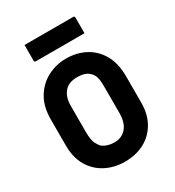

<svg xmlns="http://www.w3.org/2000/svg" viewBox="-219 -1049 1089 1195"><g transform="rotate(-30 325.0 -451.0)"><path d="M325 -720Q401 -720 462 -688Q523 -656 559 -593.5Q595 -531 595 -438V-250Q595 -165 560 -104.5Q525 -44 464.5 -12Q404 20 325 20Q249 20 187.5 -12Q126 -44 90.5 -104.5Q55 -165 55 -250V-438Q55 -531 93 -593.5Q131 -656 193 -688Q255 -720 325 -720ZM205 -262Q205 -204 218.5 -178Q232 -152 245 -141Q258 -131 280 -124Q302 -117 330 -117Q380 -117 412.5 -153.5Q445 -190 445 -262V-450Q445 -495 438 -518.5Q431 -542 414 -557Q400 -571 379 -578Q358 -585 327 -585Q266 -585 235.5 -548.5Q205 -512 205 -450ZM145 -922H494Q505 -922 505 -911V-799H156Q145 -799 145 -810Z"/></g></svg>

Font: Recursive Sn Lnr St XBd
Style: Regular
Weight: 800
Version: Version 1.079;hotconv 1.0.112;makeotfexe 2.5.65598; ttfautoh